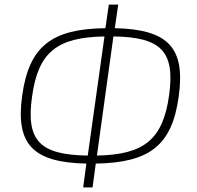

<svg xmlns="http://www.w3.org/2000/svg" viewBox="-20 -773 859 838"><path d="M481 -650 496 -753H455L440 -650C204 -647 107 -570 77 -357C47 -143 123 -64 357 -59L343 45H384L398 -59C634 -63 731 -139 760 -352C790 -566 713 -645 481 -650ZM718 -357C691 -163 608 -98 403 -94L475 -614C682 -611 745 -550 718 -357ZM120 -352C147 -547 230 -610 436 -614L363 -94C156 -97 92 -157 120 -352Z"/></svg>

Font: Exo 2 Extra Light
Style: Italic
Weight: 250
Italic angle: -8°
Designer: Natanael Gama
Version: Version 1.001;PS 001.001;hotconv 1.0.88;makeotf.lib2.5.64775